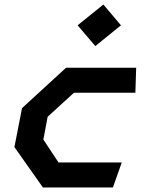

<svg xmlns="http://www.w3.org/2000/svg" viewBox="-20 -826 660 846"><path d="M169 0H477.5L516.5 -110H238L171 -211L190 -311.5L306 -417.5H576.5L580 -527.5H271L77 -349.5L43.5 -178ZM322 -714.5 400 -623 513 -714.5 435.5 -806Z"/></svg>

Font: Monaspace Krypton SemiBold
Style: Italic
Weight: 600
Italic angle: -11°
Designer: Riley Cran & the Lettermatic Team
Foundry: Lettermatic
Version: Version 1.101 (Monaspace Krypton)